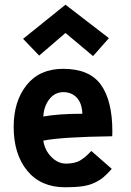

<svg xmlns="http://www.w3.org/2000/svg" viewBox="-20 -791 558 816"><path d="M258.3 -771 442.9 -628.9 375.5 -552.7 258.3 -650.9 146.5 -554.7 78.1 -626ZM164.1 -295.9Q230.5 -307.6 330.1 -307.6Q328.1 -353.5 305.9 -376.5Q283.7 -399.4 249.5 -399.4Q213.4 -399.4 189.9 -369.6Q166.5 -339.8 164.1 -295.9ZM248.5 -498.5Q360.4 -498.5 408.9 -430.7Q457.5 -362.8 457.5 -232.9L457 -211.9Q243.2 -209 164.1 -193.4Q169.9 -152.8 198 -124.3Q226.1 -95.7 259.8 -95.7Q296.4 -95.7 318.6 -107.9Q340.8 -120.1 368.2 -149.4L455.1 -73.2Q434.6 -50.3 419.4 -37.6Q404.3 -24.9 381.6 -14.2Q358.9 -3.4 329.6 0.7Q300.3 4.9 256.8 4.9Q153.8 4.9 95.9 -65.2Q38.1 -135.3 38.1 -252Q38.1 -360.8 93.3 -429.7Q148.4 -498.5 248.5 -498.5Z"/></svg>

Font: Fantasque Sans Mono
Style: Bold
Weight: 700
Monospace: yes
Designer: Jany Belluz
Version: Version 1.8.0 ; ttfautohint (v1.8.2)